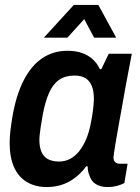

<svg xmlns="http://www.w3.org/2000/svg" viewBox="-20 -743 567 775"><path d="M168 12Q123 12 89 -8Q55 -28 37 -67.5Q19 -107 19 -166Q19 -190 22 -215.5Q25 -241 30 -271Q45 -359 75.5 -418.5Q106 -478 150.5 -508Q195 -538 252 -538Q285 -538 310 -529.5Q335 -521 353.5 -504.5Q372 -488 383 -464H389L419 -526H512L487 -394Q481 -359 474 -320.5Q467 -282 460.5 -246Q454 -210 449 -180.5Q444 -151 441 -131.5Q438 -112 438 -108Q438 -95 445 -88.5Q452 -82 464 -82H495L482 -4Q471 2 453 7Q435 12 413 12Q386 12 366.5 0Q347 -12 340 -38Q337 -44 335.5 -53Q334 -62 334 -71L328 -72Q300 -33 260 -10.5Q220 12 168 12ZM219 -91Q242 -91 262.5 -101.5Q283 -112 299.5 -132.5Q316 -153 328.5 -183Q341 -213 348 -253Q353 -279 355 -295.5Q357 -312 358 -323.5Q359 -335 359 -344Q359 -375 350.5 -396Q342 -417 325 -427.5Q308 -438 280 -438Q244 -438 219 -421Q194 -404 178 -368Q162 -332 152 -277Q147 -250 144.5 -232Q142 -214 140.5 -201.5Q139 -189 139 -179Q139 -134 158.5 -112.5Q178 -91 219 -91ZM157 -591 278 -723H377L449 -591H360L301 -701H352L252 -591Z"/></svg>

Font: Archivo SemiCondensed SemiBold
Style: Italic
Weight: 600
Width: 4
Italic angle: -10°
Designer: Hector Gatti
Foundry: Omnibus-Type
Version: Version 2.001